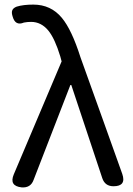

<svg xmlns="http://www.w3.org/2000/svg" viewBox="-20 -810 579 835"><path d="M74.2 4.9Q18.6 -1 40 -51.8L248 -543L242.2 -564.5Q218.8 -641.6 190.4 -676.8Q159.2 -714.8 115.2 -714.8Q98.6 -714.8 84 -711.9Q46.9 -696.3 35.2 -737.3Q29.3 -754.9 33.2 -764.6Q37.1 -775.4 52.7 -781.2Q81.1 -790 125 -790Q201.2 -790 249 -732.4Q292 -680.7 330.1 -560.5L430.7 -280.3L511.7 -53.7Q530.3 0 473.6 0Q436.5 0 424.8 -35.2L290 -440.4H286.1L126 -27.3Q113.3 7.8 74.2 4.9Z"/></svg>

Font: Bpmf GenSen Rounded R
Style: R
Weight: 400
Foundry: But Ko
Version: Version 1.320